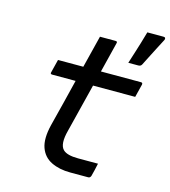

<svg xmlns="http://www.w3.org/2000/svg" viewBox="-115 -876 859 968"><g transform="rotate(15 314.5 -391.5)"><path d="M465 -79Q461 -61 457.5 -45Q454 -29 449 -11Q445 0 435 0H341Q284 0 242 -20.5Q200 -41 184 -86Q168 -131 186 -205Q202 -268 217.5 -329.5Q233 -391 248 -453H126Q114 -453 118 -464Q122 -482 126.5 -498Q131 -514 135 -532H267Q271 -549 275.5 -566Q280 -583 284 -600Q290 -625 296.5 -650Q303 -675 309 -700H390Q402 -700 398 -689Q388 -650 378.5 -610.5Q369 -571 359 -532H568Q578 -532 576 -521L559 -453H339Q323 -390 307.5 -327Q292 -264 276 -201Q256 -126 282 -100Q303 -79 361 -79ZM618 -783Q626 -783 628 -778.5Q630 -774 627 -768Q610 -735 599.5 -715Q589 -695 579 -675Q569 -655 551 -620Q546 -610 533 -610H481Q493 -648 501 -673Q509 -698 516.5 -723Q524 -748 534 -783Z"/></g></svg>

Font: Recursive Mn Lnr St
Style: Italic
Weight: 400
Italic angle: -15°
Monospace: yes
Version: Version 1.079;hotconv 1.0.112;makeotfexe 2.5.65598; ttfautoh